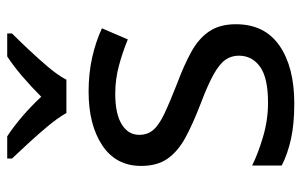

<svg xmlns="http://www.w3.org/2000/svg" viewBox="-168 -638 816 519"><g transform="rotate(-90 239.5 -378.0)"><path d="M434 -148Q434 -70 376 -30Q318 10 220 10Q164 10 123.5 1Q83 -8 52 -24V-104Q84 -88 129.5 -74.5Q175 -61 222 -61Q289 -61 319 -82.5Q349 -104 349 -140Q349 -160 338 -176Q327 -192 298.5 -208Q270 -224 217 -244Q165 -264 128 -284Q91 -304 71 -332Q51 -360 51 -404Q51 -472 106.5 -509Q162 -546 252 -546Q301 -546 343.5 -536.5Q386 -527 423 -510L393 -440Q359 -454 322 -464Q285 -474 246 -474Q192 -474 163.5 -456.5Q135 -439 135 -409Q135 -387 148 -371.5Q161 -356 191.5 -341.5Q222 -327 273 -307Q324 -288 360 -268Q396 -248 415 -219.5Q434 -191 434 -148ZM194 -606Q181 -629 159 -655.5Q137 -682 113 -708Q89 -734 71 -753V-766H131Q157 -749 185 -725Q213 -701 238 -674Q265 -701 293 -725Q321 -749 347 -766H409V-753Q390 -734 365.5 -708Q341 -682 318.5 -655.5Q296 -629 284 -606Z"/></g></svg>

Font: Noto Sans Shavian
Style: Regular
Weight: 400
Designer: Monotype Design Team
Foundry: Monotype Imaging Inc.
Version: Version 2.001; ttfautohint (v1.8.4.7-5d5b)